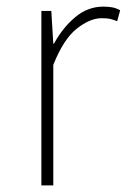

<svg xmlns="http://www.w3.org/2000/svg" viewBox="-20 -560 383 580"><path d="M105 0V-527H135L141 -428H143Q169 -476 207 -508Q245 -540 292 -540Q306 -540 318 -538Q330 -536 343 -529L334 -496Q321 -501 312 -503Q303 -505 287 -505Q252 -505 212 -473.5Q172 -442 141 -364V0Z"/></svg>

Font: Noto Sans HK Thin
Style: Regular
Weight: 100
Designer: Ryoko NISHIZUKA 西塚涼子 (kana, bopomofo & ideographs); Paul D. Hunt (Latin, Greek & Cyrillic); Sandoll Communications 산돌커뮤니
Foundry: Adobe
Version: Version 2.004-H2;hotconv 1.0.118;makeotfexe 2.5.65603